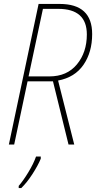

<svg xmlns="http://www.w3.org/2000/svg" viewBox="-20 -734 488 975"><path d="M198 -689H276Q421 -689 421 -559Q421 -468 370.5 -407Q320 -346 231 -346H125ZM52 0 120 -321H249L328 0H357L275 -325Q360 -341 404 -405Q448 -469 448 -561Q448 -714 283 -714H176L25 0ZM88 221Q117 193 145 149.5Q173 106 187 72V61H163Q150 98 123.5 141.5Q97 185 75 210V221Z"/></svg>

Font: Noto Sans Display SemiCondensed Thin
Style: Italic
Weight: 250
Width: 4
Designer: Monotype Design team
Foundry: Monotype Imaging Inc.
Version: 1.000